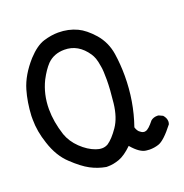

<svg xmlns="http://www.w3.org/2000/svg" viewBox="-105 -640 709 739"><g transform="rotate(-20 250.0 -270.0)"><path d="M394.5 -300.8Q394.5 -197.3 361.3 -101.6Q365.2 -88.9 372.1 -82L376 -79.1Q383.8 -72.3 392.6 -72.3Q395.5 -72.3 397.5 -73.2Q409.2 -75.2 432.6 -104.5Q443.4 -113.3 459 -113.3Q463.9 -113.3 465.8 -112.3L480.5 -105.5Q492.2 -92.8 492.2 -78.1Q492.2 -74.2 490.2 -67.4Q449.2 -14.6 424.8 -6.8Q407.2 -1 387.7 -1Q381.8 -1 375 -2Q348.6 -3.9 316.4 -42Q286.1 -12.7 261.7 -3.9Q237.3 4.9 214.8 4.9Q210 4.9 208 4.9Q174.8 -1 145.5 -16.6Q116.2 -32.2 79.1 -67.4Q41 -102.5 21.5 -163.1Q3.9 -214.8 3.9 -263.7Q3.9 -271.5 3.9 -278.3Q6.8 -334 20.5 -380.9Q36.1 -434.6 83 -487.3Q118.2 -525.4 149.9 -535.2Q181.6 -544.9 210 -544.9Q252 -544.9 287.1 -528.3Q316.4 -514.6 347.7 -479.5Q379.9 -442.4 387.7 -392.6Q394.5 -347.7 394.5 -300.8ZM321.3 -363.3Q317.4 -388.7 313 -400.4Q308.6 -412.1 302.7 -420.9Q266.6 -474.6 210 -474.6Q167 -474.6 139.6 -447.3Q120.1 -426.8 101.6 -391.6Q76.2 -339.8 76.2 -279.3Q76.2 -227.5 94.7 -170.9Q106.4 -137.7 134.3 -110.8Q162.1 -84 192.4 -73.2Q205.1 -68.4 217.8 -68.4Q230.5 -68.4 242.2 -75.2Q263.7 -89.8 287.6 -124.5Q311.5 -159.2 317.9 -215.8Q324.2 -272.5 324.2 -310.1Q324.2 -347.7 321.3 -363.3Z"/></g></svg>

Font: JasonHandwriting2
Style: SemiBold
Weight: 600
Version: Version 1.04.7